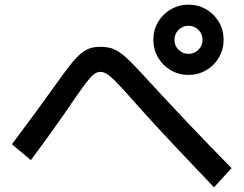

<svg xmlns="http://www.w3.org/2000/svg" viewBox="-20 -810 1040 820"><path d="M785 -490Q744 -490 709.5 -510Q675 -530 655 -564.5Q635 -599 635 -640Q635 -682 655 -716Q675 -750 709.5 -770Q744 -790 785 -790Q827 -790 861 -770Q895 -750 915 -716Q935 -682 935 -640Q935 -599 915 -564.5Q895 -530 860.5 -510Q826 -490 785 -490ZM785 -580Q810 -580 827.5 -597.5Q845 -615 845 -640Q845 -665 827.5 -682.5Q810 -700 785 -700Q760 -700 742.5 -682.5Q725 -665 725 -640Q725 -615 742.5 -597.5Q760 -580 785 -580ZM894 -10Q823 -85 761.5 -149.5Q700 -214 644.5 -274.5Q589 -335 534 -397Q495 -441 472.5 -463.5Q450 -486 436 -494.5Q422 -503 408 -503Q395 -503 382 -493.5Q369 -484 349 -458Q329 -432 293 -380Q258 -328 214.5 -267Q171 -206 112 -126L31 -194Q91 -274 137.5 -337.5Q184 -401 221 -453Q255 -501 279.5 -532Q304 -563 324 -580Q344 -597 363.5 -603.5Q383 -610 408 -610Q432 -610 451.5 -605Q471 -600 491.5 -586Q512 -572 538.5 -545.5Q565 -519 603 -477Q698 -374 786.5 -280.5Q875 -187 969 -92Z"/></svg>

Font: M PLUS 2 Thin Medium
Style: Regular
Weight: 500
Version: Version 1.001